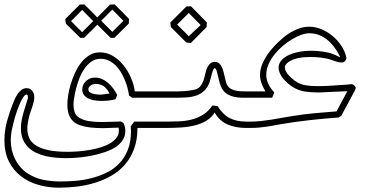

<svg xmlns="http://www.w3.org/2000/svg" viewBox="-20 -602 1725 888"><path d="M486.3 -169.4Q476.1 -190.9 460.9 -202.4Q445.8 -213.9 421.4 -213.9Q416.5 -213.9 410.6 -212.2Q404.8 -210.4 399.9 -207Q395 -203.6 391.8 -199Q388.7 -194.3 388.7 -189Q388.7 -178.7 397.5 -173.8Q406.2 -168.9 417.5 -166.7Q428.7 -164.6 438.7 -164.6Q448.7 -164.6 450.7 -164.6ZM591.3 -149.9 576.7 -160.2Q574.7 -176.8 569.6 -195.8Q564.5 -214.8 556.6 -233.6Q548.8 -252.4 538.1 -270Q527.3 -287.6 513.4 -300.8Q499.5 -314 482.4 -322Q465.3 -330.1 444.8 -330.1Q420.9 -330.1 402.3 -316.9Q383.8 -303.7 369.9 -283.2Q356 -262.7 346.4 -237.8Q336.9 -212.9 331.1 -189.2Q325.2 -165.5 322.5 -146.2Q319.8 -127 319.8 -117.7Q319.8 -100.1 325 -84Q330.1 -67.9 345.7 -58.1Q365.7 -45.4 393.3 -41.5Q420.9 -37.6 450.7 -37.6Q474.6 -37.6 497.8 -38.8Q521 -40 540.5 -40Q543 -37.6 545.9 -35.9Q548.8 -34.2 551.8 -31.7Q559.6 -15.1 559.6 2.9Q559.6 23.4 551.3 39.1Q543 54.7 529.8 66.7Q516.6 78.6 500 86.9Q483.4 95.2 466.3 101.1Q427.2 114.7 379.9 122.1Q332.5 129.4 286.1 129.4Q263.7 129.4 239.5 127.4Q215.3 125.5 192.1 120.1Q168.9 114.7 147.9 105Q127 95.2 111.1 79.8Q95.2 64.5 85.9 42.5Q76.7 20.5 76.7 -9.8Q76.7 -27.3 80.1 -45.2Q83.5 -63 88.4 -80.3Q93.3 -97.7 98.9 -115Q104.5 -132.3 109.4 -149.4Q109.4 -165 102.5 -165Q96.2 -165 88.6 -153.8Q81.1 -142.6 73.7 -126.7Q66.4 -110.8 60.3 -93.5Q54.2 -76.2 50.3 -63.5Q42 -34.2 35.9 -6.6Q29.8 21 29.8 48.8Q29.8 68.8 34.4 90.3Q39.1 111.8 49.1 132.3Q59.1 152.8 74.2 170.7Q89.4 188.5 110.4 201.7Q144 222.7 182.1 230Q220.2 237.3 259.8 237.3Q292 237.3 328.6 234.4Q365.2 231.4 401.4 222.4Q437.5 213.4 470.9 197.5Q504.4 181.6 530 155.5Q555.7 129.4 570.8 92Q585.9 54.7 585.9 3.4Q585.9 -2 585.2 -7.1Q584.5 -12.2 584.5 -17.6L601.1 -39.6H747.1Q754.4 -39.6 758.1 -34.9Q761.7 -30.3 761.7 -24.9Q761.7 -19.5 758.1 -14.9Q754.4 -10.3 747.1 -10.3H615.7Q615.7 44.9 600.1 86.7Q584.5 128.4 557.9 159.2Q531.2 189.9 495.6 210.4Q460 231 419.4 243.4Q378.9 255.9 335.7 261Q292.5 266.1 251.5 266.1Q205.6 266.1 160.6 253.9Q115.7 241.7 80.1 215.3Q44.4 189 22.5 147.2Q0.5 105.5 0.5 46.4Q0.5 2.4 12.2 -40.5Q23.9 -83.5 39.6 -123Q43.5 -133.3 49.1 -145.5Q54.7 -157.7 62.5 -168.7Q70.3 -179.7 80.6 -187Q90.8 -194.3 104 -194.3Q121.1 -193.4 129.9 -180.7Q138.7 -168 138.7 -152.8Q138.7 -142.6 136 -131.1Q133.3 -119.6 129.4 -108.2Q125.5 -96.7 121.8 -86.2Q118.2 -75.7 115.7 -67.4Q111.8 -51.8 109.1 -36.9Q106.4 -22 106.4 -7.3Q106.4 16.6 115.2 36.4Q124 56.2 145.5 70.3Q167 84.5 203.1 92.3Q239.3 100.1 293.5 100.1Q317.4 100.1 344.2 97.9Q371.1 95.7 397.5 91.1Q423.8 86.4 447.8 78.9Q471.7 71.3 490 60.3Q508.3 49.3 519 34.9Q529.8 20.5 529.8 2Q529.8 -4.4 528.3 -11.7L457 -9.3Q429.2 -9.3 402.1 -12Q375 -14.6 348.6 -23.4Q331.5 -29.3 320.6 -39.1Q309.6 -48.8 303 -61.5Q296.4 -74.2 293.9 -88.9Q291.5 -103.5 291.5 -119.1Q291.5 -136.2 295.2 -160.9Q298.8 -185.5 306.9 -212.2Q314.9 -238.8 326.9 -265.1Q338.9 -291.5 355.7 -312.7Q372.6 -334 394 -346.9Q415.5 -359.9 441.9 -359.9Q474.1 -359.9 502 -343.3Q529.8 -326.7 551 -300.3Q572.3 -273.9 585.9 -241.9Q599.6 -210 603.5 -179.2H747.1Q754.4 -179.2 758.1 -174.6Q761.7 -169.9 761.7 -164.6Q761.7 -159.2 758.1 -154.5Q754.4 -149.9 747.1 -149.9ZM514.2 -142.6Q498.5 -138.7 482.2 -137Q465.8 -135.3 449.2 -135.3Q429.7 -135.3 413.3 -138.4Q397 -141.6 385.3 -148.2Q373.5 -154.8 366.9 -165Q360.4 -175.3 360.4 -189.5Q360.4 -198.2 364.3 -207.8Q368.2 -217.3 375.7 -225.1Q383.3 -232.9 394.3 -238Q405.3 -243.2 419.4 -243.2Q437 -243.2 452.4 -236.3Q467.8 -229.5 480.7 -218Q493.7 -206.5 504.2 -192.1Q514.6 -177.7 522 -162.6ZM575.7 -493.2Q559.1 -476.6 542.7 -460.2Q526.4 -443.8 509.3 -427.2Q504.9 -427.2 500.5 -427Q496.1 -426.8 491.7 -426.8Q474.6 -443.4 458.3 -459.7Q441.9 -476.1 425.3 -492.7Q424.3 -498 423.8 -503.2Q423.3 -508.3 422.4 -513.7Q439 -530.8 455.6 -547.4Q472.2 -564 488.8 -580.6Q494.1 -581.1 499.5 -581.3Q504.9 -581.5 510.3 -581.5Q527.3 -564.9 543.7 -548.3Q560.1 -531.7 576.7 -514.6ZM550.8 -505.9Q543 -513.2 536.9 -519.5Q530.8 -525.9 525.1 -531.7Q519.5 -537.6 513.4 -543.7Q507.3 -549.8 499.5 -557.6Q486.8 -544.4 473.9 -531.5Q460.9 -518.6 448.2 -505.9Q460.9 -493.2 473.9 -480.2Q486.8 -467.3 499.5 -454.6ZM435.5 -493.2Q418.9 -476.6 402.6 -460.2Q386.2 -443.8 369.1 -427.2Q364.7 -427.2 360.4 -427Q356 -426.8 351.6 -426.8Q334.5 -443.4 317.9 -459.7Q301.3 -476.1 284.7 -492.7Q283.7 -498 283.2 -503.2Q282.7 -508.3 281.7 -513.7Q298.8 -530.8 315.2 -547.4Q331.5 -564 348.6 -580.6Q354 -581.1 359.4 -581.3Q364.7 -581.5 370.1 -581.5Q387.2 -564.9 403.6 -548.3Q419.9 -531.7 436.5 -514.6ZM411.1 -504.4Q403.3 -511.7 397.2 -518.1Q391.1 -524.4 385.5 -530.3Q379.9 -536.1 373.8 -542.2Q367.7 -548.3 359.9 -556.2Q347.2 -543 334.2 -530Q321.3 -517.1 308.6 -504.4Q321.3 -491.7 334.2 -478.8Q347.2 -465.8 359.9 -453.1Z M1118.2 -10.3Q1070.8 -10.3 1033.4 -25.9Q996.1 -41.5 972.7 -81.5Q958 -57.6 934.1 -43.5Q910.2 -29.3 880.6 -22Q851.1 -14.6 818.1 -12.5Q785.2 -10.3 752 -10.3H737.3Q730 -10.3 726.3 -14.9Q722.7 -19.5 722.7 -24.9Q722.7 -30.3 726.3 -34.9Q730 -39.6 737.3 -39.6H752Q779.8 -39.6 809.1 -40.8Q838.4 -42 866.2 -49.1Q894 -56.2 918.9 -71.3Q943.8 -86.4 961.9 -114.3Q968.3 -113.3 974.1 -112.8Q980 -112.3 986.3 -111.3Q998.5 -91.8 1012.5 -77.9Q1026.4 -64 1042.7 -55.7Q1059.1 -47.4 1078.1 -43.5Q1097.2 -39.6 1120.1 -39.6H1132.8Q1140.1 -39.6 1143.8 -34.9Q1147.5 -30.3 1147.5 -24.9Q1147.5 -19.5 1143.8 -14.9Q1140.1 -10.3 1132.8 -10.3ZM1118.2 -149.9Q1106.4 -149.9 1091.6 -150.4Q1076.7 -150.9 1061.3 -154.5Q1045.9 -158.2 1032.2 -166Q1018.6 -173.8 1008.8 -188.5Q1001 -200.2 996.6 -216.3Q992.2 -232.4 988.8 -247.6Q985.4 -262.7 982.2 -273.9Q979 -285.2 973.6 -286.6Q969.2 -286.6 965.8 -278.6Q962.4 -270.5 959.5 -259.8Q956.5 -249 954.1 -238.5Q951.7 -228 949.7 -222.7Q940.4 -197.3 925 -182.6Q909.7 -168 889.2 -160.6Q868.7 -153.3 843.8 -151.6Q818.8 -149.9 790 -149.9H752H737.3Q730 -149.9 726.3 -154.5Q722.7 -159.2 722.7 -164.6Q722.7 -169.9 726.3 -174.6Q730 -179.2 737.3 -179.2H752H789.1Q812.5 -179.2 834.5 -180.7Q856.4 -182.1 880.9 -187.5Q897 -191.4 906 -202.4Q915 -213.4 920.2 -227.5Q925.3 -241.7 928.5 -256.8Q931.6 -272 936 -283.7Q940.4 -295.9 949.7 -305.9Q959 -315.9 972.7 -315.9Q984.9 -315.9 992.4 -309.8Q1000 -303.7 1005.1 -293.7Q1010.3 -283.7 1013.4 -271.2Q1016.6 -258.8 1019.3 -246.6Q1022 -234.4 1024.9 -223.4Q1027.8 -212.4 1032.7 -205.1Q1038.6 -196.3 1047.9 -191.2Q1057.1 -186 1068.4 -183.3Q1079.6 -180.7 1092.5 -179.9Q1105.5 -179.2 1118.2 -179.2H1132.8Q1140.1 -179.2 1143.8 -174.6Q1147.5 -169.9 1147.5 -164.6Q1147.5 -159.2 1143.8 -154.5Q1140.1 -149.9 1132.8 -149.9ZM935.5 -477.1Q917 -458.5 898.9 -439.9Q880.9 -421.4 862.3 -402.8Q856.9 -403.8 851.8 -404.3Q846.7 -404.8 841.3 -405.8Q805.7 -440.9 770.5 -476.6Q769.5 -481.9 769 -487.1Q768.6 -492.2 767.6 -497.6Q786.1 -516.1 804.7 -534.7Q823.2 -553.2 841.8 -571.8Q847.2 -572.3 852.5 -572.5Q857.9 -572.8 863.3 -572.8Q881.8 -554.2 899.9 -535.6Q918 -517.1 936.5 -498.5ZM908.2 -486.3Q900.4 -494.1 893.8 -500.7Q887.2 -507.3 880.6 -513.9Q874 -520.5 867.4 -527.3Q860.8 -534.2 853 -542L799.3 -488.3Q813 -475.1 826.2 -461.7Q839.4 -448.2 853 -434.6Z M1137.7 -39.6Q1162.1 -39.6 1186.8 -42.2Q1211.4 -44.9 1236.1 -48.8Q1260.7 -52.7 1285.2 -57.4Q1309.6 -62 1333.5 -65.4Q1384.3 -73.7 1434.6 -78.4Q1484.9 -83 1536.6 -86.9Q1549.3 -110.4 1561.5 -133.5Q1573.7 -156.7 1586.4 -180.2L1454.1 -174.3Q1422.9 -174.3 1393.1 -178.2Q1363.3 -182.1 1335.4 -198.7Q1324.2 -205.6 1312.3 -215.6Q1300.3 -225.6 1290.5 -237.5Q1280.8 -249.5 1274.7 -262.7Q1268.6 -275.9 1268.6 -289.6Q1268.6 -306.6 1279.8 -320.8Q1291 -335 1311.3 -345.2Q1331.5 -355.5 1359.1 -361.3Q1386.7 -367.2 1418.9 -367.2Q1457 -367.2 1492.7 -359.9Q1505.9 -357.4 1516.4 -353.5Q1526.9 -349.6 1534.4 -345.9Q1542 -342.3 1546.4 -339.8Q1550.8 -337.4 1552.2 -337.4Q1552.7 -337.4 1552.7 -337.9Q1552.7 -339.8 1549.3 -346.2Q1525.9 -393.1 1490 -420.7Q1454.1 -448.2 1409.7 -448.2Q1394 -448.2 1373.3 -440.9Q1352.5 -433.6 1330.6 -420.4Q1308.6 -407.2 1287.4 -389.2Q1266.1 -371.1 1249.3 -349.9Q1232.4 -328.6 1221.9 -304.7Q1211.4 -280.8 1211.4 -255.9Q1211.4 -233.4 1222.4 -211.4Q1233.4 -189.5 1248.5 -174.8Q1246.1 -168.5 1243.7 -162.4Q1241.2 -156.2 1238.8 -149.9H1123Q1115.7 -149.9 1112.1 -154.5Q1108.4 -159.2 1108.4 -164.6Q1108.4 -169.9 1112.1 -174.6Q1115.7 -179.2 1123 -179.2H1137.7H1207.5Q1197.8 -196.3 1190.2 -215.3Q1182.6 -234.4 1182.6 -254.9Q1182.6 -279.3 1192.1 -303.2Q1201.7 -327.1 1216.6 -348.9Q1231.4 -370.6 1249.5 -389.6Q1267.6 -408.7 1284.7 -423.3Q1297.4 -434.6 1312 -444.3Q1326.7 -454.1 1342.5 -461.9Q1358.4 -469.7 1375.2 -474.1Q1392.1 -478.5 1409.2 -478.5Q1439 -478.5 1467.3 -466.6Q1495.6 -454.6 1519 -434.8Q1542.5 -415 1559.1 -389.6Q1575.7 -364.3 1581.5 -337.4Q1581.5 -336.4 1581.8 -335.9Q1582 -335.4 1582 -334.5Q1582 -327.6 1576.7 -320.3Q1571.3 -313 1560.1 -313Q1553.7 -313 1545.9 -314.7Q1538.1 -316.4 1531.2 -318.6Q1524.4 -320.8 1518.8 -323Q1513.2 -325.2 1510.3 -325.7Q1501 -329.1 1489.5 -331.5Q1478 -334 1465.6 -335.4Q1453.1 -336.9 1440.7 -337.6Q1428.2 -338.4 1417 -338.4Q1403.3 -338.4 1385.7 -337.2Q1368.2 -335.9 1351.1 -331.5Q1334 -327.1 1319.6 -318.8Q1305.2 -310.5 1297.9 -296.4Q1297.9 -295.4 1297.6 -293.9Q1297.4 -292.5 1297.4 -291Q1297.4 -281.7 1302 -272.7Q1306.6 -263.7 1313.7 -255.6Q1320.8 -247.6 1328.6 -240.7Q1336.4 -233.9 1342.8 -229Q1366.7 -211.9 1392.3 -207.8Q1418 -203.6 1446.8 -203.6Q1484.4 -203.6 1520.5 -206.3Q1556.6 -209 1594.7 -211.4Q1599.1 -212.9 1603.5 -212.9Q1618.7 -212.9 1625 -197.3Q1625 -191.9 1623.3 -187.7Q1621.6 -183.6 1619.1 -179.2Q1603.5 -150.4 1588.4 -122.3Q1573.2 -94.2 1558.1 -65.9Q1555.2 -64 1552 -62.3Q1548.8 -60.5 1545.9 -58.6Q1479 -53.7 1412.8 -46.4Q1346.7 -39.1 1279.8 -27.8Q1262.7 -24.9 1246.3 -21.7Q1230 -18.6 1213.1 -16.1Q1196.3 -13.7 1178 -12Q1159.7 -10.3 1137.7 -10.3H1123Q1115.7 -10.3 1112.1 -14.9Q1108.4 -19.5 1108.4 -24.9Q1108.4 -30.3 1112.1 -34.9Q1115.7 -39.6 1123 -39.6Z"/></svg>

Font: XB Kayhan Pook
Style: Regular
Weight: 700
Designer: Behnam
Foundry: Irmug
Version: Version 7.300 2009